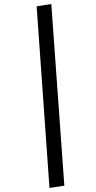

<svg xmlns="http://www.w3.org/2000/svg" viewBox="-20 -820 472 943"><path d="M232 -800 296 92 223 103 160 -789Z"/></svg>

Font: Fira Sans Extra Condensed
Style: Italic
Weight: 400
Width: 3
Italic angle: -8°
Designer: Carrois Corporate & Edenspiekermann AG
Foundry: Carrois Corporate GbR & Edenspiekermann AG
Version: Version 4.203